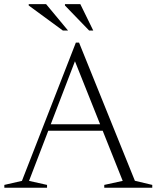

<svg xmlns="http://www.w3.org/2000/svg" viewBox="-26 -886 738 906"><path d="M184 -269V-299.5H488.5V-269ZM610.5 -33 692.5 -13.5V0H466V-13.5L553 -32.5L317.5 -622.5H337.5L111 -32.5L196 -13.5V0H-5.5V-13.5L77.5 -32.5L332 -685H347ZM295 -742H270.5L109.5 -860V-866.5H191.5ZM414 -742H394.5L280.5 -860V-866.5H353Z"/></svg>

Font: Newsreader 24pt Light
Style: Regular
Weight: 300
Designer: Hugues Gentile
Foundry: Production Type
Version: Version 1.003